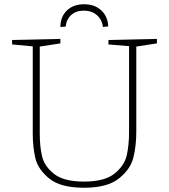

<svg xmlns="http://www.w3.org/2000/svg" viewBox="-20 -876 794 903"><path d="M718 -693V-672L621 -657V-256Q621 -189 607 -134Q593 -79 538.5 -36Q484 7 375 7Q265 7 212 -36Q159 -79 146.5 -131.5Q134 -184 134 -247V-658L37 -667V-688L264 -693V-672L167 -657V-247Q167 -186 178 -140Q189 -94 234.5 -58Q280 -22 375 -22Q472 -22 518.5 -59.5Q565 -97 576 -145Q587 -193 587 -256V-659L490 -667V-688ZM489 -752 464 -749Q460 -784 435.5 -805Q411 -826 374 -826Q338 -826 315 -805.5Q292 -785 289 -751L264 -749Q264 -797 294.5 -826.5Q325 -856 376 -856Q425 -856 456 -827.5Q487 -799 489 -752Z"/></svg>

Font: Bitter Pro ExtraLight
Style: Regular
Weight: 275
Designer: Sol Matas, and Bitter project Authors
Foundry: Sol Matas
Version: Version 1.010